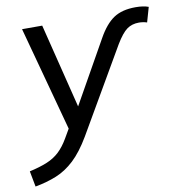

<svg xmlns="http://www.w3.org/2000/svg" viewBox="-113 -588 840 891"><g transform="rotate(-10 307.0 -142.5)"><path d="M-17 227 -31 153Q18 142 52 128Q86 114 110.5 91Q135 68 156 32L181 -11L48 -503H143L242 -105L407 -398Q441 -459 480.5 -485.5Q520 -512 584 -512Q621 -512 645 -503L625 -433Q616 -436 606 -437.5Q596 -439 587 -439Q554 -439 530.5 -422Q507 -405 478 -357L248 39Q209 105 169 142.5Q129 180 83.5 198.5Q38 217 -17 227Z"/></g></svg>

Font: Mulish Medium
Style: Italic
Weight: 500
Italic angle: -9°
Designer: Vernon Adams
Foundry: Vernon Adams
Version: Version 3.603; ttfautohint (v1.8.3)